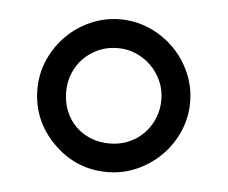

<svg xmlns="http://www.w3.org/2000/svg" viewBox="-34 -785 442 373"><g transform="rotate(5 187.0 -599.0)"><path d="M82 -494.1Q38.1 -538.1 38.1 -599.1Q38.1 -629.4 50 -656.5Q62 -683.6 82.3 -703.9Q102.5 -724.1 129.6 -736.1Q156.7 -748 187 -748Q217.3 -748 244.4 -736.1Q271.5 -724.1 291.7 -703.9Q312 -683.6 324 -656.5Q335.9 -629.4 335.9 -599.1Q335.9 -568.8 324 -541.7Q312 -514.6 291.7 -494.4Q271.5 -474.1 244.4 -462.2Q217.3 -450.2 187 -450.2Q126 -450.2 82 -494.1ZM187 -505.9Q206.5 -505.9 223.4 -512.9Q240.2 -520 252.7 -532.5Q265.1 -544.9 272.5 -562Q279.8 -579.1 279.8 -599.1Q279.8 -618.2 272.5 -635Q265.1 -651.9 252.4 -664.6Q239.7 -677.2 222.9 -684.6Q206.1 -691.9 187 -691.9Q167 -691.9 150.1 -684.6Q133.3 -677.2 120.8 -664.8Q108.4 -652.3 101.3 -635.3Q94.2 -618.2 94.2 -599.1Q94.2 -578.6 101.1 -561.5Q107.9 -544.4 120.4 -532Q132.8 -519.5 149.9 -512.7Q167 -505.9 187 -505.9Z"/></g></svg>

Font: Amethysta
Style: Regular
Weight: 400
Designer: Konstantin Vinogradov, Alexei Vanyashin
Foundry: Cyreal (www.cyreal.org)
Version: Version 1.003